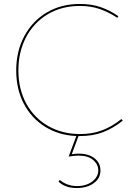

<svg xmlns="http://www.w3.org/2000/svg" viewBox="-20 -683 694 971"><path d="M488 179Q488 219 454 243.5Q420 268 367 268Q311 268 276 236L282 227Q320 258 369 258Q417 258 447 234.5Q477 211 477 179Q477 148 451 126Q425 104 378 104Q352 104 327 109L366 5Q277 1 208 -42Q139 -85 100.5 -158.5Q62 -232 62 -327Q62 -423 102.5 -499.5Q143 -576 216 -619.5Q289 -663 384 -663Q442 -663 489 -647Q536 -631 579 -601L573 -593Q529 -622 484 -637.5Q439 -653 384 -653Q292 -653 221.5 -611Q151 -569 112 -495Q73 -421 73 -327Q73 -232 113 -159Q153 -86 224 -45.5Q295 -5 386 -5Q446 -5 496.5 -24Q547 -43 594 -81L601 -73Q552 -34 501 -14.5Q450 5 386 5H377L343 97Q361 94 378 94Q428 94 458 117.5Q488 141 488 179Z"/></svg>

Font: Ysabeau Infant Hairline
Style: Regular
Weight: 100
Designer: Christian Thalmann (Catharsis Fonts)
Version: Version 0.003